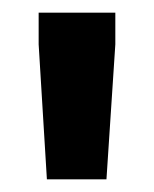

<svg xmlns="http://www.w3.org/2000/svg" viewBox="-20 -708 243 303"><path d="M54 -425 41 -638V-688H162V-638L148 -425Z"/></svg>

Font: Saira ExtraCondensed ExtraBold
Style: Regular
Weight: 800
Width: 2
Designer: Hector Gatti with collaboration of the Omnibus-Type team
Foundry: Omnibus-Type
Version: Version 1.101